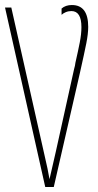

<svg xmlns="http://www.w3.org/2000/svg" viewBox="-20 -744 388 764"><path d="M331 -637Q331 -610 323.5 -572Q316 -534 298 -454L194 0H160L0 -714H25L157 -127Q171 -68 177 -31Q187 -77 202 -140L275 -470Q279 -483 280 -494Q291 -542 297.5 -575.5Q304 -609 304 -636Q304 -700 264 -700Q252 -700 241.5 -695.5Q231 -691 225 -685V-710Q241 -724 266 -724Q331 -724 331 -637Z"/></svg>

Font: Noto Sans Display Thin Cond
Style: Regular
Weight: 250
Width: 3
Designer: Monotype Design team
Foundry: Monotype Imaging Inc.
Version: Version 1.000